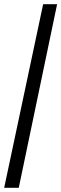

<svg xmlns="http://www.w3.org/2000/svg" viewBox="-20 -780 294 921"><path d="M0 121H70L254 -760H187Z"/></svg>

Font: Noto Serif Bengali Condensed Black
Style: Regular
Weight: 900
Width: 3
Designer: Juan Bruce, Universal Thirst, Indian Type Foundry and the Monotype Design Team.
Foundry: Monotype Imaging Inc.
Version: Version 2.003